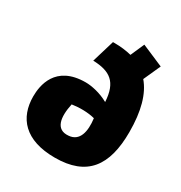

<svg xmlns="http://www.w3.org/2000/svg" viewBox="-160 -781 861 911"><g transform="rotate(30 270.0 -325.5)"><path d="M446 -520 488 -613 369 -664 336 -589C308 -596 277 -600 243 -600H234L197 -477C290 -474 338 -442 344 -335C300 -360 250 -370 218 -370C52 -370 35 -246 35 -188C35 -71 104 13 269 13C444 13 515 -84 515 -269C515 -383 492 -466 446 -520ZM273 -110C205 -104 195 -167 212 -246C252 -252 297 -252 336 -242C345 -173 332 -114 273 -110Z"/></g></svg>

Font: FilmFarsi_V5 Display
Style: Regular
Weight: 400
Designer: Borna Izadpanah
Foundry: Borna Izadpanah
Version: Version 1.000;PS 001.000;hotconv 1.0.88;makeotf.lib2.5.64775